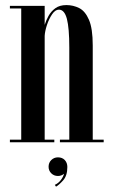

<svg xmlns="http://www.w3.org/2000/svg" viewBox="-20 -546 433 737"><path d="M18 0V-10H61.5V-513.5H18V-523.5H151.5V-450.5Q156.5 -467 166.2 -484.8Q176 -502.5 192.5 -514.5Q209 -526.5 235 -526.5Q261 -526.5 284 -515Q307 -503.5 321.5 -470Q336 -436.5 336 -371.5V-10H378V0H210V-10H246V-363Q246 -438 236.8 -473.5Q227.5 -509 206 -509Q192 -509 180 -491.2Q168 -473.5 160.2 -450Q152.5 -426.5 151.5 -408.5V-10H188.5V0ZM195 170.5 190.5 163.5Q204 157.5 213.2 145.5Q222.5 133.5 226 121Q215.5 129.5 202.5 129.5Q187 129.5 176.8 119.2Q166.5 109 166.5 94Q166.5 78.5 177 68.2Q187.5 58 202.5 58Q219 58 228.8 68.5Q238.5 79 238.5 95Q238.5 128.5 222.2 146.5Q206 164.5 195 170.5Z"/></svg>

Font: Imbue 100pt Medium
Style: Regular
Weight: 500
Designer: Tyler Finck
Foundry: Etcetera Type Company
Version: Version 1.102; ttfautohint (v1.8.3)